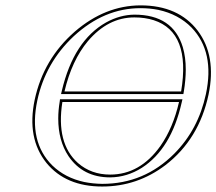

<svg xmlns="http://www.w3.org/2000/svg" viewBox="-20 -678 798 708"><path d="M640.1 -301.8H210Q186 -149.4 267.6 -76.7Q316.4 -34.2 386.2 -34.2Q496.6 -34.2 571.8 -140.1Q618.2 -206.5 640.1 -301.8ZM647.9 -340.8Q684.1 -559.1 546.9 -603.5Q514.6 -613.8 475.6 -613.8Q378.4 -613.8 304.2 -526.4Q244.6 -455.1 217.8 -340.8ZM749 -329.1Q713.9 -164.6 590.3 -69.3Q486.3 9.8 356.9 9.8Q222.7 9.8 151.4 -77.1Q78.1 -168 107.9 -310.1Q140.1 -460.4 255.9 -561.5Q367.7 -657.7 498 -658.2Q637.7 -658.2 709 -564.9Q778.8 -472.2 749 -329.1ZM652.8 -312 649.9 -299.8Q611.3 -128.9 502.9 -59.1Q447.8 -24.4 386.2 -23.9Q285.6 -23.9 232.4 -102.5Q194.8 -159.2 194.8 -240.7Q194.8 -271.5 200.2 -303.7L201.2 -312ZM657.7 -339.4 656.2 -331.1H205.1L208 -343.3Q251.5 -527.8 371.1 -595.2Q422.4 -623.5 475.6 -624Q618.2 -624 654.3 -503.4Q665 -466.8 665 -421.9Q665 -383.3 657.7 -339.4ZM739.3 -331.1Q772.5 -486.3 686.5 -576.2Q638.2 -625.5 564 -641.6Q532.2 -647.9 498 -647.9Q364.3 -647.9 252.4 -544.9Q147.5 -446.8 117.7 -308.1Q85 -155.3 172.9 -67.9Q220.2 -22 291 -6.8Q322.8 -0.5 356.9 0Q511.7 0 622.6 -111.3Q711.4 -200.7 739.3 -331.1Z"/></svg>

Font: Linux Biolinum Outline O
Style: Italic
Weight: 400
Italic angle: -12°
Designer: Philipp H. Poll
Foundry: Philipp H. Poll
Version: Version 0.6.2